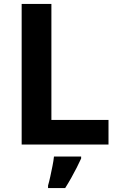

<svg xmlns="http://www.w3.org/2000/svg" viewBox="-20 -734 605 975"><path d="M90 0V-714H241V-125H531V0ZM392 71Q382 93 369.5 117.5Q357 142 342.5 168Q328 194 311 221H224V208Q230 188 235.5 162Q241 136 246.5 109Q252 82 254 61H392Z"/></svg>

Font: Noto Sans Gujarati
Style: Regular
Weight: 400
Designer: Jelle Bosma - Monotype Design Team, Universal Thirst
Foundry: Monotype Imaging Inc.
Version: Version 2.102